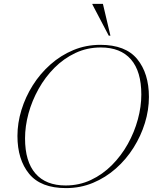

<svg xmlns="http://www.w3.org/2000/svg" viewBox="-20 -955 792 985"><path d="M744 -457.5Q744 -391 723.5 -324.2Q703 -257.5 665.2 -197.5Q627.5 -137.5 574.8 -90.8Q522 -44 457.2 -17Q392.5 10 318.5 10Q189.5 10 129.5 -63.2Q69.5 -136.5 69.5 -257.5Q69.5 -324 90 -390.8Q110.5 -457.5 148.2 -517.5Q186 -577.5 238.8 -624.2Q291.5 -671 356.2 -698Q421 -725 495 -725Q624 -725 684 -651.8Q744 -578.5 744 -457.5ZM108.5 -245Q108.5 -126 162 -64.8Q215.5 -3.5 316.5 -3.5Q386.5 -3.5 446.5 -31.8Q506.5 -60 554.2 -108Q602 -156 635.8 -216.5Q669.5 -277 687.2 -342.5Q705 -408 705 -470Q705 -589 651.8 -650.2Q598.5 -711.5 497 -711.5Q427 -711.5 367 -683.2Q307 -655 259.2 -607Q211.5 -559 177.8 -498.5Q144 -438 126.2 -372.8Q108.5 -307.5 108.5 -245ZM546.5 -772H538L454 -932V-935H508Z"/></svg>

Font: Newsreader 72pt ExtraLight
Style: Italic
Weight: 275
Italic angle: -17°
Designer: Hugues Gentile
Foundry: Production Type
Version: Version 1.003; ttfautohint (v1.8.3)